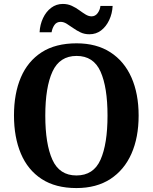

<svg xmlns="http://www.w3.org/2000/svg" viewBox="-20 -945 775 975"><path d="M368 10Q262 10 191.5 -36Q121 -82 86 -165Q51 -248 51 -359Q51 -470 86 -552Q121 -634 191.5 -679.5Q262 -725 369 -725Q470 -725 540.5 -679.5Q611 -634 647.5 -551.5Q684 -469 684 -358Q684 -247 647.5 -164.5Q611 -82 540.5 -36Q470 10 368 10ZM368 -54Q455 -54 490.5 -134Q526 -214 526 -358Q526 -502 490.5 -581.5Q455 -661 369 -661Q283 -661 246.5 -581.5Q210 -502 210 -358Q210 -214 246 -134Q282 -54 368 -54ZM434 -771Q409 -771 389 -780.5Q369 -790 351.5 -802.5Q334 -815 318.5 -824.5Q303 -834 288 -834Q267 -834 256 -817.5Q245 -801 242 -781H181Q183 -820 198.5 -853Q214 -886 240 -905.5Q266 -925 299 -925Q324 -925 344.5 -915.5Q365 -906 382 -893.5Q399 -881 414.5 -871.5Q430 -862 445 -862Q464 -862 476 -878.5Q488 -895 490 -915H552Q550 -876 534.5 -843Q519 -810 493.5 -790.5Q468 -771 434 -771Z"/></svg>

Font: Noto Serif Thai SemiCondensed
Style: Bold
Weight: 700
Width: 4
Designer: Monotype Design Team
Foundry: Monotype Imaging Inc.
Version: Version 2.002; ttfautohint (v1.8.4.7-5d5b)